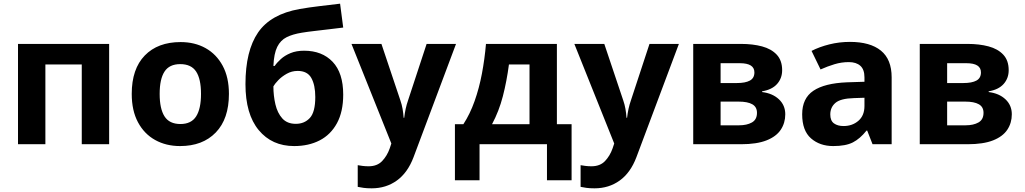

<svg xmlns="http://www.w3.org/2000/svg" viewBox="-20 -785 5577 1045"><path d="M574 -546V0H425V-434H227V0H78V-546Z M1226 -274Q1226 -138 1154.5 -64Q1083 10 960 10Q884 10 824.5 -23Q765 -56 731 -119.5Q697 -183 697 -274Q697 -410 768 -483Q839 -556 963 -556Q1040 -556 1099 -523Q1158 -490 1192 -427Q1226 -364 1226 -274ZM849 -274Q849 -193 875.5 -151.5Q902 -110 962 -110Q1021 -110 1047.5 -151.5Q1074 -193 1074 -274Q1074 -355 1047.5 -395.5Q1021 -436 961 -436Q902 -436 875.5 -395.5Q849 -355 849 -274Z M1316 -327Q1316 -508 1384.5 -608Q1453 -708 1611 -736Q1663 -745 1718 -751.5Q1773 -758 1831 -765L1848 -635Q1814 -631 1773.5 -626Q1733 -621 1693 -616.5Q1653 -612 1623 -607Q1573 -599 1540 -582.5Q1507 -566 1489 -530Q1471 -494 1468 -426H1475Q1487 -444 1508.5 -463.5Q1530 -483 1561.5 -496Q1593 -509 1635 -509Q1733 -509 1790.5 -448.5Q1848 -388 1848 -270Q1848 -177 1814 -114.5Q1780 -52 1720 -21Q1660 10 1581 10Q1460 10 1388 -77Q1316 -164 1316 -327ZM1590 -111Q1637 -111 1666.5 -143Q1696 -175 1696 -257Q1696 -322 1674.5 -360.5Q1653 -399 1600 -399Q1568 -399 1540.5 -383.5Q1513 -368 1494 -348Q1475 -328 1468 -315Q1468 -264 1479 -217Q1490 -170 1516.5 -140.5Q1543 -111 1590 -111Z M1893 -546H2056L2159 -239Q2167 -216 2171 -193Q2175 -170 2177 -144H2180Q2183 -170 2188 -193Q2193 -216 2201 -239L2302 -546H2462L2231 70Q2199 155 2140 197.5Q2081 240 2003 240Q1977 240 1959 237.5Q1941 235 1927 232V114Q1937 116 1953 118Q1969 120 1986 120Q2033 120 2060 91.5Q2087 63 2101 23L2110 -4Z M3011 -546V-109H3091V196H2957V0H2590V196H2456V-109H2502Q2538 -164 2563 -234.5Q2588 -305 2603 -384.5Q2618 -464 2625 -546ZM2862 -434H2750Q2738 -343 2717 -261.5Q2696 -180 2658 -109H2862Z M3106 -546H3269L3372 -239Q3380 -216 3384 -193Q3388 -170 3390 -144H3393Q3396 -170 3401 -193Q3406 -216 3414 -239L3515 -546H3675L3444 70Q3412 155 3353 197.5Q3294 240 3216 240Q3190 240 3172 237.5Q3154 235 3140 232V114Q3150 116 3166 118Q3182 120 3199 120Q3246 120 3273 91.5Q3300 63 3314 23L3323 -4Z M4237 -403Q4237 -359 4209.5 -328Q4182 -297 4128 -288V-284Q4185 -277 4219.5 -244.5Q4254 -212 4254 -163Q4254 -116 4229.5 -79Q4205 -42 4152 -21Q4099 0 4013 0H3753V-546H4013Q4077 -546 4127.5 -532.5Q4178 -519 4207.5 -487.5Q4237 -456 4237 -403ZM4086 -391Q4086 -441 4007 -441H3902V-333H3990Q4037 -333 4061.5 -346.5Q4086 -360 4086 -391ZM4100 -171Q4100 -203 4074.5 -217.5Q4049 -232 4000 -232H3902V-103H4003Q4045 -103 4072.5 -118.5Q4100 -134 4100 -171Z M4606 -557Q4716 -557 4774.5 -509.5Q4833 -462 4833 -364V0H4729L4700 -74H4696Q4661 -30 4622 -10Q4583 10 4515 10Q4442 10 4394 -32Q4346 -74 4346 -163Q4346 -250 4407 -291Q4468 -332 4590 -337L4685 -340V-364Q4685 -407 4662.5 -427Q4640 -447 4600 -447Q4560 -447 4522 -435.5Q4484 -424 4446 -407L4397 -508Q4440 -530 4494 -543.5Q4548 -557 4606 -557ZM4685 -253 4627 -251Q4555 -249 4527 -225Q4499 -201 4499 -162Q4499 -128 4519 -113.5Q4539 -99 4571 -99Q4619 -99 4652 -127.5Q4685 -156 4685 -208Z M5470 -403Q5470 -359 5442.5 -328Q5415 -297 5361 -288V-284Q5418 -277 5452.5 -244.5Q5487 -212 5487 -163Q5487 -116 5462.5 -79Q5438 -42 5385 -21Q5332 0 5246 0H4986V-546H5246Q5310 -546 5360.5 -532.5Q5411 -519 5440.5 -487.5Q5470 -456 5470 -403ZM5319 -391Q5319 -441 5240 -441H5135V-333H5223Q5270 -333 5294.5 -346.5Q5319 -360 5319 -391ZM5333 -171Q5333 -203 5307.5 -217.5Q5282 -232 5233 -232H5135V-103H5236Q5278 -103 5305.5 -118.5Q5333 -134 5333 -171Z"/></svg>

Font: Noto Sans
Style: Bold
Weight: 700
Designer: Monotype Design Team
Foundry: Monotype Imaging Inc.
Version: Version 2.000;GOOG;noto-source:20170915:90ef993387c0; ttfaut